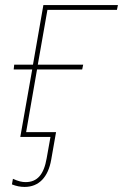

<svg xmlns="http://www.w3.org/2000/svg" viewBox="-20 -540 485 757"><path d="M31 165 27 187C44 194 61 197 77 197C133 197 170 159 182 89L201 -19H83L126 -266H304L308 -285H129L167 -501H441L445 -520H151L110 -285H36L34 -266H107L60 0H179L164 84C153 148 127 178 81 178C67 178 53 175 31 165Z"/></svg>

Font: Fixel Display 20240404 Thin
Style: Italic
Weight: 100
Italic angle: -10°
Designer: AlfaBravo + MacPaw
Foundry: Kyrylo Tkachov, Marchela Mozhyna, Serhii Makarenko, Maria Weinstein, Zakhar Kryvoshyya
Version: Version 1.211;Glyphs 3.2 (3225)